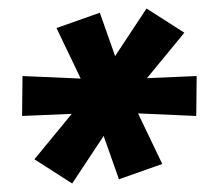

<svg xmlns="http://www.w3.org/2000/svg" viewBox="-20 -566 515 452"><path d="M150 -134 61 -191 149 -298 32 -293 33 -387 170 -381 113 -500 215 -536 251 -434 325 -546 414 -489 326 -382 443 -387 442 -293 305 -299 362 -180 260 -144 224 -246Z"/></svg>

Font: Iosevka QP
Style: Bold Italic
Weight: 700
Italic angle: -9°
Designer: Belleve Invis
Foundry: Belleve Invis
Version: Version 20.0.0; ttfautohint (v1.8.4)